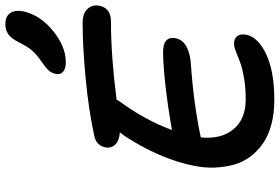

<svg xmlns="http://www.w3.org/2000/svg" viewBox="-184 -855 1046 718"><g transform="rotate(-90 339.0 -496.0)"><path d="M465.8 -772.9Q440.9 -772.9 429.4 -783.2Q418 -793.5 421.9 -811Q424.8 -826.2 434.6 -836.9Q444.3 -847.7 467.8 -863.8Q495.6 -883.3 510 -900.4Q524.4 -917.5 539.1 -946.8Q553.2 -976.1 569.3 -987.5Q585.4 -999 606.9 -999Q636.7 -999 648.9 -981.2Q661.1 -963.4 655.8 -933.1Q642.6 -870.1 583.5 -821.5Q524.4 -772.9 465.8 -772.9ZM325.2 6.8Q274.9 6.8 233.6 -3.9Q192.4 -14.6 163.1 -34.7Q133.8 -54.7 112.8 -82.3Q91.8 -109.9 82.3 -144Q72.8 -178.2 71.3 -217.3Q69.8 -256.3 79.1 -298.8Q104 -420.4 188 -550.8Q190.4 -554.2 195.6 -560.8Q200.7 -567.4 203.1 -570.8Q171.9 -572.8 157.2 -588.1Q142.6 -603.5 147 -626Q154.8 -658.7 188 -666Q285.6 -687.5 404.8 -698.7Q523.9 -710 612.8 -710Q647 -710 664.1 -692.4Q681.2 -674.8 676.8 -648.9Q668.5 -604 617.2 -604Q487.3 -604 325.2 -583Q321.3 -574.7 318.8 -571.8Q248.5 -476.1 211.9 -376Q388.2 -406.7 501 -409.2Q534.2 -409.2 546.6 -397.2Q559.1 -385.3 555.2 -362.8Q549.8 -335.4 523.2 -321.5Q496.6 -307.6 459 -305.2Q309.1 -294.9 184.1 -268.1Q176.8 -191.9 214.6 -146Q252.4 -100.1 326.2 -100.1Q370.6 -100.1 408.9 -106.9Q447.3 -113.8 467.8 -122.1Q488.3 -130.4 506.3 -137.2Q524.4 -144 533.2 -144Q554.2 -144 563.2 -131.3Q572.3 -118.7 567.9 -97.2Q559.1 -53.7 494.9 -23.4Q430.7 6.8 325.2 6.8Z"/></g></svg>

Font: Shantell Sans Normal
Style: Italic
Weight: 500
Italic angle: -11.31°
Designer: Stephen Nixon, Anya Danilova, Shantell Martin
Foundry: Arrow Type
Version: Version 1.006;[559af2be0]